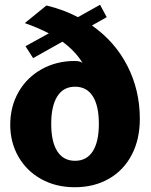

<svg xmlns="http://www.w3.org/2000/svg" viewBox="-20 -776 634 806"><path d="M294 10Q215 10 153.5 -24Q92 -58 57.5 -118Q23 -178 23 -252Q23 -329 58 -390Q93 -451 155 -485.5Q217 -520 293 -520Q318 -520 327 -511Q296 -562 242 -601L119 -532L87 -582L185 -636Q139 -660 84 -679L175 -753Q249 -735 307 -704L400 -756L428 -704L366 -669Q463 -601 515 -499Q567 -397 567 -277Q567 -191 533 -126Q499 -61 437 -25.5Q375 10 294 10ZM395 -256Q395 -332 369.5 -372Q344 -412 295 -412Q246 -412 220.5 -371.5Q195 -331 195 -256Q195 -181 220.5 -141Q246 -101 295 -101Q344 -101 369.5 -141Q395 -181 395 -256Z"/></svg>

Font: Morrison
Style: Bold
Weight: 700
Designer: Pablo Impallari, Rodrigo Fuenzalida (Modified by Dan O. Williams)
Version: Version 0.03;June 6, 2019;FontCreator 11.5.0.2425 64-bit; tt